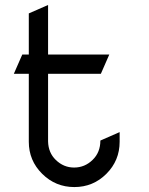

<svg xmlns="http://www.w3.org/2000/svg" viewBox="-20 -758 602 778"><path d="M386.7 -188.5Q386.7 -188.5 464.8 -222.7V-183.6Q464.8 -107.4 411.1 -53.7Q357.4 0 281.2 0Q205.1 0 150.9 -53.7Q96.7 -107.4 96.7 -183.6V-459H36.1L70.3 -537.1H96.7V-703.6L174.8 -737.8V-537.1H422.9L388.7 -459H174.8V-185.1Q175.8 -139.2 206.1 -109.9Q237.8 -79.1 280.3 -79.1Q323.7 -79.1 355.5 -110.4Q386.7 -140.6 386.7 -188.5Z"/></svg>

Font: NovaMono
Style: Regular
Weight: 400
Monospace: yes
Version: Version 1.2